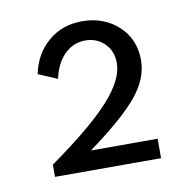

<svg xmlns="http://www.w3.org/2000/svg" viewBox="-47 -807 353 385"><g transform="rotate(-10 129.5 -615.0)"><path d="M36.1 -466.3V-491.2Q122.1 -552.2 159.9 -594.2Q197.8 -636.2 197.8 -669.9Q197.8 -694.3 182.1 -709.7Q166.5 -725.1 143.1 -725.1Q118.2 -725.1 100.3 -707Q82.5 -689 76.2 -658.7L37.6 -675.3Q45.9 -715.8 74.5 -740Q103 -764.2 143.1 -764.2Q187.5 -764.2 217 -737.1Q246.6 -710 246.6 -667Q246.6 -630.4 218 -595Q189.5 -559.6 116.2 -505.9H252V-466.3Z"/></g></svg>

Font: Spartan MB Med
Style: Regular
Weight: 500
Designer: Matt Bailey, Mirko Velimirovic
Foundry: Matt Bailey
Version: Version 1.005